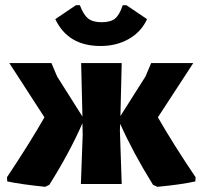

<svg xmlns="http://www.w3.org/2000/svg" viewBox="-20 -712 784 743"><path d="M469 -692 549 -638Q527 -589 479 -561.5Q431 -534 369 -534Q243 -534 194 -638L274 -692H289Q303 -655 321 -640.5Q339 -626 373 -626Q407 -626 424.5 -639.5Q442 -653 455 -692ZM155 11Q59 1 8 -10L7 -26Q98 -163 152 -258L16 -468H179L201 -416L299 -261L294 -468H451L446 -263L543 -416L565 -468H728L591 -258Q650 -155 737 -26L736 -10Q683 2 589 11L572 3Q495 -121 445 -233L444 -207L451 0H293L300 -191L299 -235Q249 -121 171 3Z"/></svg>

Font: Alegreya Sans SC ExtraBold
Style: Regular
Weight: 800
Designer: Juan Pablo del Peral
Foundry: Huerta Tipografica
Version: Version 2.007